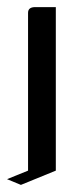

<svg xmlns="http://www.w3.org/2000/svg" viewBox="-31 -332 225 540"><path d="M-11.2 171.9 47.9 147.9V-295.9Q47.9 -312 67.9 -312H126V147.9L27.8 188Z"/></svg>

Font: Hhenum
Style: Regular
Weight: 400
Designer: T. Christopher White
Version: Version 1.0